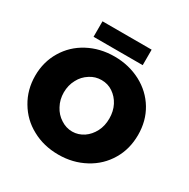

<svg xmlns="http://www.w3.org/2000/svg" viewBox="-193 -1046 1213 1235"><g transform="rotate(30 413.5 -428.5)"><path d="M597 -667C538 -698 473 -714 401 -714C328 -714 263 -698 205 -667C147 -636 102 -593 69 -538C36 -483 19 -421 19 -352C19 -283 36 -220 69 -165C102 -109 147 -65 205 -34C263 -2 328 14 401 14C473 14 538 -2 597 -34C655 -65 701 -109 734 -165C767 -220 783 -283 783 -352C783 -421 767 -483 734 -538C701 -593 655 -636 597 -667ZM319 -516C345 -533 373 -541 404 -541C435 -541 463 -533 488 -516C513 -499 533 -477 548 -448C563 -419 570 -386 570 -351C570 -315 563 -283 548 -254C533 -225 513 -202 488 -185C462 -168 434 -159 404 -159C373 -159 345 -168 319 -185C292 -202 271 -225 256 -254C240 -283 232 -316 232 -351C232 -386 240 -419 256 -448C271 -477 292 -499 319 -516ZM219 -871V-756H584V-871Z"/></g></svg>

Font: Argentum Sans ExtraBold
Style: Regular
Weight: 800
Designer: Julieta Ulanovsky
Foundry: Julieta Ulanovsky
Version: Version 5.001;February 15, 2019;FontCreator 11.5.0.2425 64-b